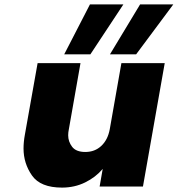

<svg xmlns="http://www.w3.org/2000/svg" viewBox="-20 -848 808 873"><path d="M391 -601H272L389 -828H541ZM599 -601H480L617 -828H768ZM729 -561 630 0H433L447 -80Q415 -42 367 -18.5Q319 5 262 5Q164 5 125.5 -50Q87 -105 87 -173Q87 -202 93 -235L151 -561H346L293 -260Q290 -246 290 -233Q290 -204 308 -180.5Q326 -157 368 -157Q411 -157 440.5 -184.5Q470 -212 479 -260L532 -561Z"/></svg>

Font: Fz Poppins ExtBd
Style: Italic
Weight: 800
Italic angle: -10°
Designer: Ninad Kale (Devanagari), Jonny Pinhorn (Latin)
Foundry: Indian Type Foundry
Version: Vit hóa bi Vntype.Com & FontZin.Com